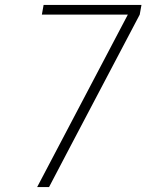

<svg xmlns="http://www.w3.org/2000/svg" viewBox="-20 -755 616 775"><path d="M130 0H178L264 -164L544 -696L551 -735H156L149 -696H496Z"/></svg>

Font: Iosevka Sparkle Extralight
Style: Italic
Weight: 200
Italic angle: -9°
Designer: Belleve Invis
Foundry: Belleve Invis
Version: Version 4.5.0; ttfautohint (v1.8.3)